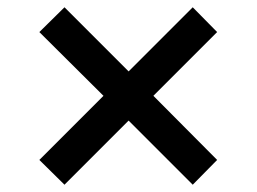

<svg xmlns="http://www.w3.org/2000/svg" viewBox="-20 -553 705 527"><path d="M509 -46 576 -114 401 -290 576 -465 509 -533 333 -357 157 -533 88 -465 264 -290 88 -114 157 -46 333 -222Z"/></svg>

Font: Wafeq Medium
Style: Regular
Weight: 500
Designer: Rasmus Andersson & Azza Alameddine
Foundry: Google & TypeTogether
Version: Version 3.000;January 28, 2025;FontCreator 15.0.0.3014 64-bi